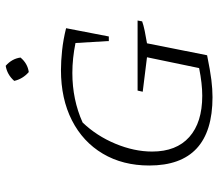

<svg xmlns="http://www.w3.org/2000/svg" viewBox="-66 -694 766 674"><g transform="rotate(-90 317.0 -357.0)"><path d="M313 6Q73 6 73 -216Q73 -309 114.5 -379Q156 -449 231.5 -487.5Q307 -526 408 -526Q439 -526 477 -522Q515 -518 555 -508L526 -358H510L503 -475Q449 -486 398 -486Q351 -486 307.5 -477Q264 -468 224 -450Q177 -401 149.5 -335Q122 -269 122 -206Q122 -121 173 -75.5Q224 -30 318 -30Q360 -30 415 -41L453 -224L332 -239L336 -257H582L579 -241Q565 -236 545.5 -232Q526 -228 502 -224L460 -13Q406 -2 373.5 2Q341 6 313 6ZM423 -720Q448 -698 452 -668Q431 -643 401 -639Q377 -660 370 -690Q392 -715 423 -720Z"/></g></svg>

Font: Piazzolla SC ExtraLight
Style: Italic
Weight: 200
Italic angle: -11.3°
Designer: Juan Pablo del Peral
Foundry: Huerta Tipografica
Version: Version 1.330